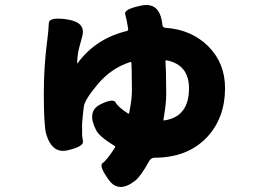

<svg xmlns="http://www.w3.org/2000/svg" viewBox="-20 -657 1040 767"><path d="M521 64Q454 117 414 61Q374 5 390 -5.5Q406 -16 439 -67Q442 -71 438 -74Q376 -112 364 -137Q326 -211 379 -239Q432 -266 442 -247.5Q452 -229 491 -204Q495 -201 496 -206Q507 -259 507 -296Q507 -337 506 -378L505 -405Q505 -410 500 -409Q424 -385 369 -319Q319 -259 315 -232Q310 -192 308 -164Q308 -159 308 -118Q308 -113 311.5 -92.5Q315 -72 252 -57Q189 -41 165 -120Q155 -152 155 -285Q155 -393 169 -498Q174 -537 175 -564Q176 -591 251 -579Q325 -567 308 -510Q307 -505 296 -465Q290 -443 288 -407Q288 -402 291 -406Q363 -503 486 -533Q493 -535 492 -542Q486 -580 480 -601Q475 -621 546 -635Q617 -649 628 -564L629 -557Q630 -547 640 -546Q745 -539 812 -472Q879 -405 879 -305Q879 -187 808 -110Q730 -27 598 -27Q583 -27 575 -12Q543 46 521 64ZM633 -180Q632 -175 637 -176Q735 -191 735 -304Q735 -398 646 -416Q641 -417 641 -412L643 -366Q644 -323 644 -280Q644 -242 633 -180Z"/></svg>

Font: Resource Han Rounded JP Heavy
Style: Regular
Weight: 900
Designer: Cyano Hao (round all glyphs); Ryoko NISHIZUKA 西塚涼子 (kana, bopomofo & ideographs); Paul D. Hunt (Latin, Greek & Cyrillic)
Foundry: Cyano Hao
Version: 0.990